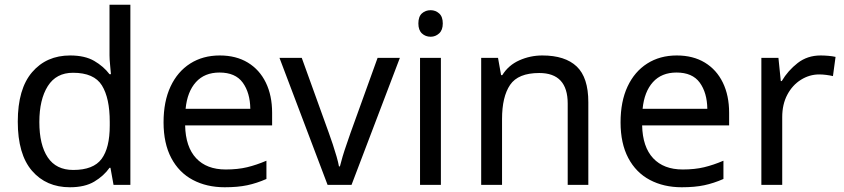

<svg xmlns="http://www.w3.org/2000/svg" viewBox="-20 -780 3560 810"><path d="M275 10Q175 10 115 -59.5Q55 -129 55 -267Q55 -405 115.5 -475.5Q176 -546 276 -546Q338 -546 377.5 -523Q417 -500 442 -467H448Q447 -480 444.5 -505.5Q442 -531 442 -546V-760H530V0H459L446 -72H442Q418 -38 378 -14Q338 10 275 10ZM289 -63Q374 -63 408.5 -109.5Q443 -156 443 -250V-266Q443 -366 410 -419.5Q377 -473 288 -473Q217 -473 181.5 -416.5Q146 -360 146 -265Q146 -169 181.5 -116Q217 -63 289 -63Z M907 -546Q976 -546 1025.5 -516Q1075 -486 1101.5 -431.5Q1128 -377 1128 -304V-251H761Q763 -160 807.5 -112.5Q852 -65 932 -65Q983 -65 1022.5 -74.5Q1062 -84 1104 -102V-25Q1063 -7 1023 1.5Q983 10 928 10Q852 10 793.5 -21Q735 -52 702.5 -113.5Q670 -175 670 -264Q670 -352 699.5 -415Q729 -478 782.5 -512Q836 -546 907 -546ZM906 -474Q843 -474 806.5 -433.5Q770 -393 763 -321H1036Q1035 -389 1004 -431.5Q973 -474 906 -474Z M1362 0 1159 -536H1253L1367 -220Q1375 -198 1384 -171Q1393 -144 1400 -119.5Q1407 -95 1410 -78H1414Q1418 -95 1425.5 -120Q1433 -145 1442.5 -172Q1452 -199 1459 -220L1573 -536H1667L1463 0Z M1797 -737Q1817 -737 1832.5 -723.5Q1848 -710 1848 -681Q1848 -653 1832.5 -639Q1817 -625 1797 -625Q1775 -625 1760 -639Q1745 -653 1745 -681Q1745 -710 1760 -723.5Q1775 -737 1797 -737ZM1840 -536V0H1752V-536Z M2268 -546Q2364 -546 2413 -499.5Q2462 -453 2462 -349V0H2375V-343Q2375 -472 2255 -472Q2166 -472 2132 -422Q2098 -372 2098 -278V0H2010V-536H2081L2094 -463H2099Q2125 -505 2171 -525.5Q2217 -546 2268 -546Z M2835 -546Q2904 -546 2953.5 -516Q3003 -486 3029.5 -431.5Q3056 -377 3056 -304V-251H2689Q2691 -160 2735.5 -112.5Q2780 -65 2860 -65Q2911 -65 2950.5 -74.5Q2990 -84 3032 -102V-25Q2991 -7 2951 1.5Q2911 10 2856 10Q2780 10 2721.5 -21Q2663 -52 2630.5 -113.5Q2598 -175 2598 -264Q2598 -352 2627.5 -415Q2657 -478 2710.5 -512Q2764 -546 2835 -546ZM2834 -474Q2771 -474 2734.5 -433.5Q2698 -393 2691 -321H2964Q2963 -389 2932 -431.5Q2901 -474 2834 -474Z M3442 -546Q3457 -546 3474.5 -544.5Q3492 -543 3505 -540L3494 -459Q3481 -462 3465.5 -464Q3450 -466 3436 -466Q3395 -466 3359 -443.5Q3323 -421 3301.5 -380.5Q3280 -340 3280 -286V0H3192V-536H3264L3274 -438H3278Q3304 -482 3345 -514Q3386 -546 3442 -546Z"/></svg>

Font: Noto Sans Lao
Style: Regular
Weight: 400
Designer: Monotype Design Team
Foundry: Monotype Imaging Inc.
Version: Version 2.003; ttfautohint (v1.8.4.7-5d5b)